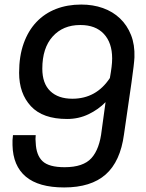

<svg xmlns="http://www.w3.org/2000/svg" viewBox="-20 -812 640 844"><path d="M332 -702Q257 -702 211.5 -651.5Q166 -601 166 -510Q166 -445 201 -411.5Q236 -378 298 -378Q403 -378 463 -469Q468 -497 470.5 -517.5Q473 -538 473 -555Q473 -624 436.5 -663Q400 -702 334 -702ZM444 -363Q413 -331 369.5 -310Q326 -289 275 -289Q168 -289 116 -345Q64 -401 64 -492Q64 -565 84 -621Q104 -677 140 -715Q176 -753 226 -772.5Q276 -792 337 -792Q389 -792 432.5 -776.5Q476 -761 507.5 -731Q539 -701 556 -658Q573 -615 571 -560Q570 -534 558 -449Q546 -364 525 -221Q509 -102 444.5 -45Q380 12 262 12Q150 12 93.5 -35.5Q37 -83 35 -174V-196Q36 -201 36 -206.5Q36 -212 37 -218H137Q135 -200 137 -185Q139 -130 167 -103.5Q195 -77 264 -77Q346 -77 382 -117Q418 -157 427 -239Z"/></svg>

Font: Tanohe Sans Medium
Style: Italic
Weight: 500
Designer: Village Type and Design LLC & Cristiano Sobral
Foundry: Cooper Hewitt Smithsonian Design Museum
Version: Version 1.00;September 29, 2021;FontCreator 13.0.0.2655 64-b